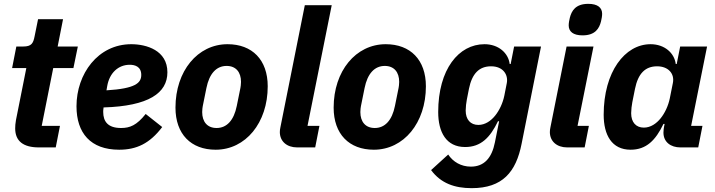

<svg xmlns="http://www.w3.org/2000/svg" viewBox="-20 -767 3721 999"><path d="M270 0 292 -112H197L257 -413H362L385 -525H280L308 -667H178L160 -578C153 -542 144 -525 101 -525H65L43 -413H117L63 -142C60 -127 59 -109 59 -99C59 -33 101 0 182 0Z M600 12C690 12 759 -20 824 -106L738 -174C691 -115 656 -101 610 -101C541 -101 517 -135 517 -185C517 -190 517 -196 519 -208C754 -215 851 -283 851 -391C851 -505 742 -537 663 -537C489 -537 378 -382 378 -214C378 -75 451 12 600 12ZM655 -430C680 -430 715 -422 715 -377C715 -335 684 -306 534 -297L538 -320C550 -388 596 -430 655 -430Z M1102 12C1258 12 1373 -128 1373 -318C1373 -456 1292 -537 1164 -537C1008 -537 893 -397 893 -207C893 -69 974 12 1102 12ZM1107 -101C1058 -101 1032 -134 1032 -184C1032 -197 1034 -209 1035 -215L1054 -309C1069 -384 1106 -424 1159 -424C1208 -424 1234 -391 1234 -341C1234 -328 1232 -316 1231 -310L1212 -216C1197 -141 1160 -101 1107 -101Z M1620 0 1642 -112H1580L1706 -740H1566L1439 -105C1437 -95 1436 -88 1436 -80C1436 -32 1472 0 1526 0Z M1925 12C2081 12 2196 -128 2196 -318C2196 -456 2115 -537 1987 -537C1831 -537 1716 -397 1716 -207C1716 -69 1797 12 1925 12ZM1930 -101C1881 -101 1855 -134 1855 -184C1855 -197 1857 -209 1858 -215L1877 -309C1892 -384 1929 -424 1982 -424C2031 -424 2057 -391 2057 -341C2057 -328 2055 -316 2054 -310L2035 -216C2020 -141 1983 -101 1930 -101Z M2400 -2C2482 -2 2530 -51 2571 -136H2577L2555 -26C2539 55 2499 100 2430 100C2379 100 2337 75 2312 37L2223 118C2274 187 2346 212 2434 212C2595 212 2665 128 2694 -19L2795 -525H2655L2637 -434H2632C2625 -491 2574 -537 2501 -537C2367 -537 2260 -407 2260 -184C2260 -79 2302 -2 2400 -2ZM2469 -117C2428 -117 2403 -145 2403 -192C2403 -208 2406 -235 2409 -249L2420 -305C2436 -384 2473 -422 2535 -422C2599 -422 2625 -377 2617 -335L2604 -269C2596 -230 2578 -192 2556 -165C2535 -139 2505 -117 2469 -117Z M3011 -583C3078 -583 3098 -620 3107 -655C3110 -667 3113 -683 3113 -695C3113 -727 3090 -747 3041 -747C2974 -747 2954 -710 2945 -675C2942 -663 2939 -647 2939 -635C2939 -603 2962 -583 3011 -583ZM3022 0 3044 -112H2985L3068 -525H2928L2844 -105C2842 -95 2841 -88 2841 -80C2841 -32 2877 0 2931 0Z M3613 0 3635 -112H3576L3659 -525H3519L3501 -434H3496C3489 -491 3438 -537 3365 -537C3231 -537 3121 -393 3121 -170C3121 -65 3163 12 3261 12C3343 12 3391 -37 3432 -122H3438L3435 -107C3434 -102 3432 -88 3432 -77C3432 -28 3470 0 3520 0ZM3330 -103C3289 -103 3264 -131 3264 -178C3264 -194 3267 -221 3270 -235L3284 -305C3300 -384 3337 -422 3399 -422C3457 -422 3491 -384 3481 -335L3465 -255C3457 -216 3439 -178 3417 -151C3396 -125 3366 -103 3330 -103Z"/></svg>

Font: LVC Sans
Style: Bold Italic
Weight: 700
Italic angle: -11.31°
Designer: Mike Abbink, Paul van der Laan, Pieter van Rosmalen
Foundry: Bold Monday
Version: Version 3.0